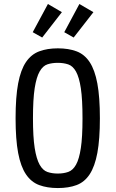

<svg xmlns="http://www.w3.org/2000/svg" viewBox="-20 -942 585 972"><path d="M58.9 -343.3Q58.9 -236.1 71.9 -167.4Q84.9 -98.7 111.5 -59.4Q138.1 -20 178.6 -5Q219 10 272.9 10Q327.4 10 367.6 -5Q407.9 -20 434 -59.7Q460.1 -99.4 472.9 -168.1Q485.7 -236.9 485.7 -343.3Q485.7 -450.4 472.9 -519.1Q460.1 -587.9 434 -627.4Q407.9 -667 367.6 -682.1Q327.4 -697.3 272.9 -697.3Q219 -697.3 178.6 -682.1Q138.1 -667 111.5 -627.8Q84.9 -588.6 71.9 -519.9Q58.9 -451.1 58.9 -343.3ZM146.9 -343Q146.9 -439.7 155.6 -495.7Q164.4 -551.7 180.8 -580.3Q197.1 -608.9 220.4 -616.4Q243.7 -623.9 272.4 -623.9Q301.9 -623.9 325.4 -616Q348.9 -608.1 364.9 -579.4Q380.9 -550.7 389.3 -494.9Q397.7 -439 397.7 -342.7Q397.7 -248.1 389.3 -192.6Q380.9 -137 365 -108.5Q349.1 -80 325.6 -71.7Q302.1 -63.4 272.4 -63.4Q243.4 -63.4 220.1 -71.4Q196.9 -79.3 180.6 -108.3Q164.4 -137.3 155.6 -192.9Q146.9 -248.4 146.9 -343ZM193.6 -752 293.3 -880.4 222.6 -921.7 145.7 -779ZM352.9 -752 452.9 -880.4 381.9 -921.7 305.3 -779Z"/></svg>

Font: Secuela Black
Style: Regular
Weight: 900
Designer: Fernando Haro
Foundry: deFharo
Version: Version 1.704